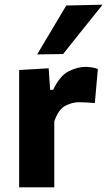

<svg xmlns="http://www.w3.org/2000/svg" viewBox="-20 -797 456 817"><path d="M61.5 0V-499L187 -506.5L193.5 -414.5H206Q235 -475.5 272.8 -494Q310.5 -512.5 344 -512.5Q355 -512.5 369.2 -510.5Q383.5 -508.5 396.5 -503.5L383.5 -358.5Q364 -360 348.5 -361Q333 -362 315.5 -362Q287.5 -362 258.2 -347Q229 -332 211 -280.5V0ZM138 -565.5Q169 -617.5 200 -669.5Q231 -721.5 262 -773.5L416.5 -777Q373 -723 331 -670.5Q289 -618 248.5 -567Z"/></svg>

Font: Heraclito
Style: Bold
Weight: 700
Designer: Kostas Bartsokas (font) & Cristiano Sobral (main changes)
Foundry: Kostas Bartsokas (font) & Cristiano Sobral (main changes)
Version: Version 1.00;July 8, 2020;FontCreator 13.0.0.2655 64-bit